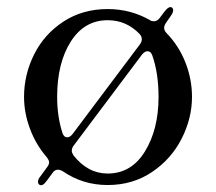

<svg xmlns="http://www.w3.org/2000/svg" viewBox="-20 -517 619 551"><path d="M477 -488Q477 -481 470 -471L456 -451Q451 -443 451 -437Q451 -429 458 -422Q493 -386 512 -338Q531 -290 531 -239Q531 -178 501.5 -119.5Q472 -61 416.5 -23.5Q361 14 289 14Q218 14 161 -25Q153 -30 146 -30Q137 -30 131 -21L114 2Q102 19 93 13Q89 10 89 5Q89 -3 96 -11L115 -37Q121 -45 121 -51Q121 -57 114 -66Q83 -102 66 -147.5Q49 -193 49 -239Q49 -303 78 -361Q107 -419 162 -455Q217 -491 289 -491Q354 -491 409 -460Q414 -456 422 -456Q431 -456 438 -465L453 -485Q466 -501 474 -495Q477 -492 477 -488ZM159 -136Q163 -123 173 -123Q181 -123 188 -132L381 -389Q387 -397 387 -404Q387 -412 381 -419Q343 -459 289 -459Q222 -459 183 -397.5Q144 -336 144 -239Q144 -183 159 -136ZM435 -239Q435 -307 417 -358Q413 -370 403 -370Q396 -370 388 -361L192 -100Q186 -93 186 -84Q186 -79 191 -71Q232 -19 289 -19Q357 -19 396 -82.5Q435 -146 435 -239Z"/></svg>

Font: Shippori Mincho B1 Medium
Style: Regular
Weight: 500
Designer: FONTDASU
Foundry: FONTDASU / Google Inc. / but / Adobe
Version: Version 3.110; ttfautohint (v1.8.3)